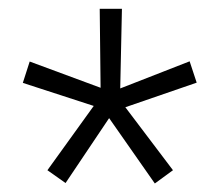

<svg xmlns="http://www.w3.org/2000/svg" viewBox="-20 -731 505 439"><path d="M334 -311.5 229.5 -460.9 129.9 -312.5 88.4 -341.8 194.3 -488.8 32.2 -541.5 47.9 -590.3 210 -530.3 208 -710.9H258.8L254.9 -528.8L413.6 -590.8L429.7 -542L266.6 -485.8L375.5 -341.8Z"/></svg>

Font: Roboto Slab LO Light
Style: Regular
Weight: 300
Designer: Google
Version: Version 2.000